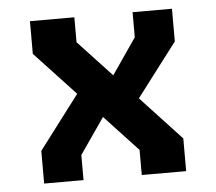

<svg xmlns="http://www.w3.org/2000/svg" viewBox="-44 -582 708 629"><g transform="rotate(-5 310.0 -267.0)"><path d="M397.5 0H543.5V-107.5L410 -251L543.5 -426.5V-534H414V-451.5L333 -333.5L222.5 -452V-534H76.5V-426.5L210 -283.5L76.5 -107.5V0H206V-82.5L287.5 -200.5L397.5 -82.5Z"/></g></svg>

Font: Monaspace Krypton
Style: Bold
Weight: 700
Designer: Riley Cran & the Lettermatic Team
Foundry: Lettermatic
Version: Version 1.200 (Monaspace Krypton)